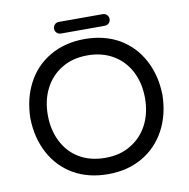

<svg xmlns="http://www.w3.org/2000/svg" viewBox="-88 -888 968 984"><g transform="rotate(-10 396.5 -396.0)"><path d="M252 -771.5Q252 -784.2 260.7 -793Q269.5 -801.8 282.2 -801.8H510.7Q523.4 -801.8 532.2 -793Q541 -784.2 541 -771.5Q541 -758.8 532.2 -750Q523.4 -741.2 510.7 -741.2H282.2Q269.5 -741.2 260.7 -750Q252 -758.8 252 -771.5ZM215.8 -34.2Q139.6 -79.1 97.2 -158.7Q54.7 -238.3 52.7 -340.8Q54.7 -443.4 96.7 -522.5Q138.7 -602.5 216.8 -647.5Q294.9 -692.4 396.5 -692.4Q499 -692.4 577.1 -647.5Q653.3 -602.5 695.8 -522.5Q738.3 -442.4 740.2 -340.8Q738.3 -239.3 696.3 -160.2Q653.3 -79.1 575.7 -34.2Q498 10.7 396.5 10.7Q293.9 10.7 215.8 -34.2ZM531.2 -109.4Q587.9 -143.6 618.7 -203.6Q649.4 -263.7 649.4 -340.8Q649.4 -417 619.1 -477.5Q587.9 -539.1 530.3 -573.2Q472.7 -607.4 396.5 -607.4Q317.4 -607.4 261.7 -572.3Q205.1 -538.1 174.3 -478Q143.6 -418 143.6 -340.8Q143.6 -264.6 173.8 -204.1Q205.1 -141.6 262.2 -107.9Q319.3 -74.2 396.5 -74.2Q475.6 -74.2 531.2 -109.4Z"/></g></svg>

Font: jf-openhuninn-1.0
Style: Regular
Weight: 400
Designer: [Kosugi Maru]
      Designed by Motoya company      

      [Varela Round]
      Joe Prince(Latin component); Avraham Co
Foundry: justfont CO.,LTD.
Version: 1.0